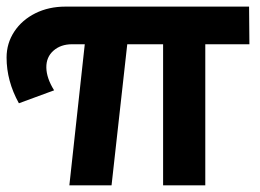

<svg xmlns="http://www.w3.org/2000/svg" viewBox="-34 -558 782 578"><path d="M-14.2 -384.8Q-14.2 -427.7 9 -462.9Q32.2 -498 72.5 -518.1Q112.8 -538.1 163.1 -538.1H715.8L716.8 -424.8H584V0H457V-424.8H349.1L301.8 0H174.8L221.2 -424.8H183.1Q148.9 -424.8 127 -405.5Q105 -386.2 105.5 -354.5Q106 -322.8 128.9 -286.1L22.9 -247.1Q-14.2 -314 -14.2 -384.8Z"/></svg>

Font: Montserrat-SemiBold
Style: Regular
Weight: 600
Designer: Julieta Ulanovsky
Foundry: Julieta Ulanovsky
Version: Version 6.001